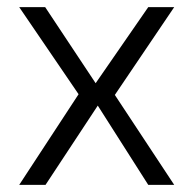

<svg xmlns="http://www.w3.org/2000/svg" viewBox="-20 -520 544 540"><path d="M34 -500H107L249 -286L397 -500H470L303 -253L470 0H397L255 -223L108 0H34L201 -255Z"/></svg>

Font: Overused Grotesk Book
Style: Regular
Weight: 350
Version: Version 0.003